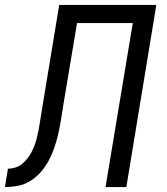

<svg xmlns="http://www.w3.org/2000/svg" viewBox="-54 -755 674 775"><path d="M-34 0 -22 -74Q-8 -74 7 -78.5Q22 -83 34 -92.5Q46 -102 56 -114.5Q66 -127 73 -140.5Q80 -154 85.5 -168.5Q91 -183 94.5 -197.5Q98 -212 101 -226.5Q104 -241 106 -255Q109 -275 112.5 -295Q116 -315 119 -335L185 -735H577L456 0H372L482 -662H257L200 -322Q200 -321 200 -319.5Q200 -318 200 -317L199 -315Q199 -315 199 -314.5Q199 -314 199 -314Q195 -288 190.5 -262Q186 -236 180 -210Q174 -184 165 -158Q156 -132 143 -107.5Q130 -83 111.5 -61.5Q93 -40 69 -25Q45 -10 18.5 -5Q-8 0 -34 0Z"/></svg>

Font: Iosevka SS04 Extended Oblique
Style: Regular
Weight: 400
Width: 7
Italic angle: -9°
Monospace: yes
Designer: Belleve Invis
Foundry: Belleve Invis
Version: Version 19.0.0; ttfautohint (v1.8.4)